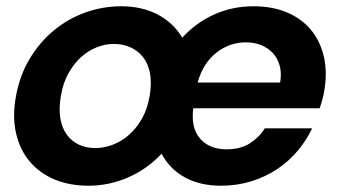

<svg xmlns="http://www.w3.org/2000/svg" viewBox="-20 -583 1092 612"><path d="M457 -277Q464 -319 458 -350Q452 -381 435.5 -401.5Q419 -422 395 -432.5Q371 -443 343 -443Q316 -443 289 -432.5Q262 -422 239 -401.5Q216 -381 198.5 -350Q181 -319 174 -277Q167 -236 172.5 -205Q178 -174 193.5 -153Q209 -132 232.5 -121.5Q256 -111 284 -111Q311 -111 339 -121.5Q367 -132 391 -153Q415 -174 432.5 -205Q450 -236 457 -277ZM764 -448Q711 -448 669 -414.5Q627 -381 610 -320H873Q878 -350 871.5 -373.5Q865 -397 850 -413.5Q835 -430 813 -439Q791 -448 764 -448ZM31 -277Q43 -343 74.5 -395.5Q106 -448 151 -485.5Q196 -523 251.5 -543Q307 -563 367 -563Q432 -563 482 -537Q532 -511 561 -463Q605 -511 663 -537Q721 -563 788 -563Q848 -563 894.5 -543.5Q941 -524 971 -488Q1001 -452 1012.5 -401.5Q1024 -351 1013 -290Q1009 -267 999 -238H596Q588 -175 618 -141Q648 -107 702 -107Q747 -107 777 -126.5Q807 -146 824 -174H975Q957 -136 929 -102.5Q901 -69 863.5 -44Q826 -19 780.5 -5Q735 9 684 9Q618 9 569.5 -17.5Q521 -44 495 -93Q449 -44 388.5 -17.5Q328 9 262 9Q202 9 154 -11Q106 -31 74.5 -68.5Q43 -106 31 -159Q19 -212 31 -277Z"/></svg>

Font: SVN-Poppins SemiBold
Style: Italic
Weight: 600
Italic angle: -10°
Designer: Ninad Kale (Devanagari), Jonny Pinhorn (Latin)
Foundry: Indian Type Foundry
Version: Version 3.002 2017; ttfautohint (v1.8.3)